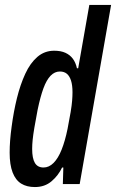

<svg xmlns="http://www.w3.org/2000/svg" viewBox="-20 -744 469 776"><path d="M121 12Q88 12 65.5 -2Q43 -16 31 -47Q19 -78 19 -127Q19 -151 21 -177Q23 -203 27 -232Q35 -293 48.5 -347.5Q62 -402 82 -445.5Q102 -489 131 -514Q160 -539 199 -539Q226 -539 244.5 -530.5Q263 -522 274.5 -506.5Q286 -491 291 -468H296L341 -724H429L302 0H234L236 -67H231Q216 -35 188.5 -11.5Q161 12 121 12ZM156 -67Q178 -67 196.5 -85.5Q215 -104 229 -139Q243 -174 253 -223Q261 -264 265.5 -291Q270 -318 271.5 -337Q273 -356 273 -371Q273 -400 267 -418.5Q261 -437 250 -446Q239 -455 222 -455Q201 -455 184.5 -438Q168 -421 155.5 -387Q143 -353 132 -300Q124 -258 119 -228.5Q114 -199 112 -179Q110 -159 110 -142Q110 -104 121 -85.5Q132 -67 156 -67Z"/></svg>

Font: Archivo ExtraCondensed Medium
Style: Italic
Weight: 500
Width: 2
Italic angle: -10°
Designer: Hector Gatti
Foundry: Omnibus-Type
Version: Version 2.001